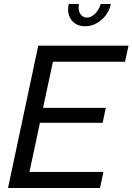

<svg xmlns="http://www.w3.org/2000/svg" viewBox="-20 -938 661 958"><path d="M482.9 -918H533.2Q523.4 -871.1 486.3 -839.1Q449.2 -807.1 404.8 -807.1Q366.2 -807.1 343 -830.8Q319.8 -854.5 319.8 -892.1Q319.8 -902.3 323.2 -918H374Q372.1 -906.2 372.1 -900.9Q372.1 -879.4 383.8 -864.7Q395.5 -850.1 414.1 -850.1Q434.1 -850.1 453.9 -869.4Q473.6 -888.7 482.9 -918ZM170.9 -710H621.1L604 -629.9H244.1L194.8 -399.9H507.8L492.2 -325.2H179.2L127 -80.1H496.1L479 0H20Z"/></svg>

Font: Rawline Medium
Style: Italic
Weight: 500
Italic angle: -12°
Designer: Matt McInerney, Pablo Impallari, Rodrigo Fuenzalida
Foundry: Matt McInerney, Pablo Impallari, Rodrigo Fuenzalida
Version: Version 4.020;PS 004.020;hotconv 1.0.88;makeotf.lib2.5.64775